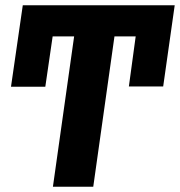

<svg xmlns="http://www.w3.org/2000/svg" viewBox="-20 -713 687 733"><path d="M182 0 263 -574H181L153 -382H22L67 -693H647L603 -383H472L498 -574H417L336 0Z"/></svg>

Font: Fira Sans Condensed
Style: Bold Italic
Weight: 700
Width: 3
Italic angle: -8°
Designer: Carrois Corporate & Edenspiekermann AG
Foundry: Carrois Corporate GbR & Edenspiekermann AG
Version: Version 4.203